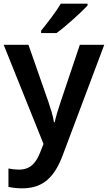

<svg xmlns="http://www.w3.org/2000/svg" viewBox="-20 -786 588 1046"><path d="M457 -756V-766H311C285 -721 234 -656 204 -619V-606H288C337 -641 423 -719 457 -756ZM0 -542 217 -2 199 44C178 98 147 138 85 138C62 138 40 135 26 132V232C44 236 68 240 101 240C220 240 279 173 322 59L548 -542H415L311 -233C298 -194 284 -150 278 -120H274C269 -155 256 -194 243 -233L135 -542Z"/></svg>

Font: Noto Sans Khmer UI SemiBold
Style: Regular
Weight: 600
Designer: Danh Hong and the Monotype Design Team
Foundry: Monotype Imaging Inc.
Version: Version 2.002